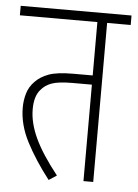

<svg xmlns="http://www.w3.org/2000/svg" viewBox="-48 -660 506 706"><g transform="rotate(5 204.5 -307.5)"><path d="M322 -587V0H286V-356H215Q163 -356 138 -347Q113 -338 98 -319Q88 -308 82.5 -290Q77 -272 77 -247Q77 -197 103 -141Q129 -85 187 -12L158 7Q106 -60 73 -123.5Q40 -187 40 -250Q40 -277 47.5 -302.5Q55 -328 75 -348Q93 -367 123.5 -378.5Q154 -390 215 -390H286V-587H0V-622H409V-587Z"/></g></svg>

Font: Noto Sans Devanagari ExtraCondensed ExtraLight
Style: Regular
Weight: 200
Width: 2
Designer: Jelle Bosma - Monotype Design Team
Foundry: Monotype Imaging Inc.
Version: Version 2.004; ttfautohint (v1.8.4.7-5d5b)